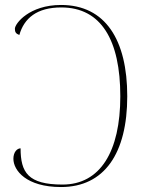

<svg xmlns="http://www.w3.org/2000/svg" viewBox="-20 -744 590 774"><path d="M226 10C401 10 493 -126 493 -356C493 -583 405 -724 226 -724C98 -724 40 -649 40 -628C40 -615 44 -608 58 -603C77 -670 128 -714 227 -714C388 -714 465 -582 465 -356C465 -133 384 0 232 0C93 0 63 -49 63 -146C49 -146 34 -131 34 -104C34 -57 86 10 226 10Z"/></svg>

Font: Noto Serif Display Thin
Style: Regular
Weight: 100
Designer: Monotype Design Team
Foundry: Monotype Imaging Inc.
Version: Version 2.009